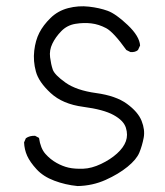

<svg xmlns="http://www.w3.org/2000/svg" viewBox="-20 -591 540 627"><path d="M233.4 16.6Q193.4 12.7 157.2 -1Q121.1 -14.6 99.6 -38.1Q78.1 -61.5 68.8 -82Q59.6 -102.5 58.6 -126L64.5 -139.6Q77.1 -148.4 94.7 -147.5L107.4 -140.6Q112.3 -106.4 128.4 -88.4Q144.5 -70.3 164.6 -59.1Q184.6 -47.9 204.1 -43.5Q223.6 -39.1 251.5 -40Q279.3 -41 310.1 -55.7Q340.8 -70.3 362.3 -89.8Q383.8 -109.4 391.1 -129.9Q398.4 -150.4 391.1 -173.8Q383.8 -197.3 351.1 -215.3Q318.4 -233.4 251.5 -242.2Q184.6 -251 145.5 -287.1Q106.4 -323.2 97.2 -357.4Q87.9 -391.6 91.8 -425.3Q95.7 -459 108.4 -483.9Q121.1 -508.8 145 -532.2Q168.9 -555.7 202.6 -564.5Q236.3 -573.2 270.5 -569.3Q304.7 -565.4 331.5 -555.7Q358.4 -545.9 397 -509.3Q435.5 -472.7 437.5 -442.4L430.7 -427.7Q421.9 -419.9 406.2 -420.9L392.6 -427.7Q350.6 -486.3 326.7 -499Q302.7 -511.7 278.3 -514.6Q253.9 -517.6 226.6 -513.2Q199.2 -508.8 180.2 -489.3Q161.1 -469.7 150.9 -448.2Q140.6 -426.8 143.6 -403.8Q146.5 -380.9 152.3 -363.8Q158.2 -346.7 193.8 -321.3Q229.5 -295.9 293.9 -287.1Q358.4 -278.3 394.5 -252Q430.7 -225.6 442.4 -196.3Q454.1 -167 449.2 -141.1Q444.3 -115.2 435.1 -92.8Q425.8 -70.3 396.5 -46.4Q367.2 -22.5 324.7 -3.4Q282.2 15.6 233.4 16.6Z"/></svg>

Font: JasonHandwriting4
Style: Regular
Weight: 400
Version: Version 1.01.21